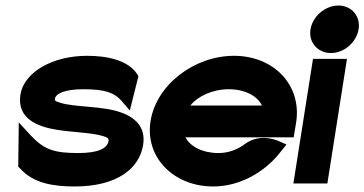

<svg xmlns="http://www.w3.org/2000/svg" viewBox="-20 -664 1319 695"><path d="M54 -322C40 -234 117 -205 187 -194C243 -185 311 -184 351 -172C371 -166 374 -163 373 -154C369 -127 336 -110 263 -110C177 -110 140 -122 92 -173L48 -221L46 -61L52 -55C100 0 175 11 250 11C408 11 485 -57 498 -139C509 -206 466 -240 418 -257C352 -281 253 -275 198 -292C178 -298 178 -300 179 -307C182 -325 214 -341 282 -341C361 -341 394 -328 419 -300L450 -264L481 -388L477 -395C443 -448 364 -462 295 -462C169 -462 67 -402 54 -322Z M525 -226C504 -95 608 11 752 11C847 11 939 -40 997 -116L1017 -141L992 -152C992 -152 925 -186 867 -143C839 -122 806 -110 771 -110C714 -110 669 -133 651 -167H1043L1052 -221C1073 -355 972 -462 827 -462C683 -462 546 -357 525 -226ZM669 -282C696 -316 750 -341 808 -341C866 -341 912 -317 928 -282Z M1104 -558C1096 -510 1131 -472 1178 -472C1225 -472 1270 -510 1278 -558C1286 -606 1252 -644 1205 -644C1158 -644 1112 -606 1104 -558ZM1042 0H1165L1236 -451H1113Z"/></svg>

Font: Charger Pro
Style: UltraObl
Weight: 900
Designer: Jasper
Foundry: Cannot Into Space Fonts
Version: Version 1.09